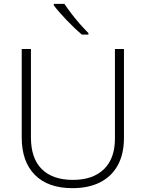

<svg xmlns="http://www.w3.org/2000/svg" viewBox="-20 -969 758 999"><path d="M625 -252Q625 -168 593 -109.5Q561 -51 501 -20.5Q441 10 357 10Q230 10 161.5 -59Q93 -128 93 -254V-714H141V-254Q141 -145 197.5 -89Q254 -33 360 -33Q463 -33 520.5 -88.5Q578 -144 578 -247V-714H625ZM315 -949Q329 -928 350.5 -899.5Q372 -871 396 -844Q420 -817 440 -797V-789H406Q387 -805 366.5 -824.5Q346 -844 326 -865Q306 -886 289 -905.5Q272 -925 260 -941V-949Z"/></svg>

Font: Noto Sans Syriac Eastern ExtraLight
Style: Regular
Weight: 250
Designer: Patrick Giasson and the Monotype Design Team
Foundry: Monotype Imaging Inc.
Version: Version 3.001